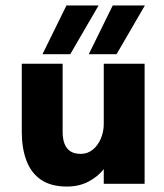

<svg xmlns="http://www.w3.org/2000/svg" viewBox="-20 -675 601 705"><path d="M226 10Q167 10 130.5 -15Q94 -40 77 -85.5Q60 -131 60 -190V-441H210V-190Q210 -165 217 -147Q224 -129 238.5 -119.5Q253 -110 277 -110Q301 -110 320 -125Q339 -140 350 -165.5Q361 -191 361 -220V-441H511V0H361V-54Q339 -26 304.5 -8Q270 10 226 10ZM136 -476 224 -655H342L238 -476ZM306 -476 394 -655H512L408 -476Z"/></svg>

Font: Teachers
Style: Bold
Weight: 700
Designer: Alfredo Marco Pradil, Chank Diesel
Version: Version 1.001